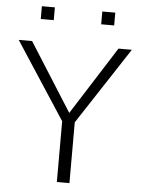

<svg xmlns="http://www.w3.org/2000/svg" viewBox="-59 -926 717 972"><g transform="rotate(5 299.5 -440.0)"><path d="M267 0V-309L12 -700H80L299 -354L519 -700H587L331 -309V0ZM114 -815V-880H180V-815ZM421 -815V-880H487V-815Z"/></g></svg>

Font: Panamera
Style: Regular
Weight: 400
Designer: Bastien Sozeau
Foundry: NBR — Bastien Sozeau
Version: Version 3.002; ttfautohint (v1.8.4.7-5d5b);gftools[0.9.33]